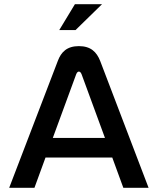

<svg xmlns="http://www.w3.org/2000/svg" viewBox="-20 -900 752 920"><path d="M257 -608 24 0H145L198 -145H518L571 0H692L460 -608C443 -651 415 -679 358 -679C301 -679 273 -651 257 -608ZM233 -239 345 -544C349 -555 355 -557 358 -557C361 -557 367 -555 371 -544L483 -239ZM264 -756H342L469 -880H339Z"/></svg>

Font: LT Wave Alt Medium
Style: Regular
Weight: 500
Designer: Daniel Lyons
Version: Version 2.5 (Glyphs App)